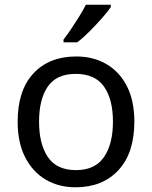

<svg xmlns="http://www.w3.org/2000/svg" viewBox="-20 -786 645 816"><path d="M551 -269Q551 -136 483.5 -63Q416 10 301 10Q230 10 174.5 -22.5Q119 -55 87 -117.5Q55 -180 55 -269Q55 -402 122 -474Q189 -546 304 -546Q377 -546 432.5 -513.5Q488 -481 519.5 -419.5Q551 -358 551 -269ZM146 -269Q146 -174 183.5 -118.5Q221 -63 303 -63Q384 -63 422 -118.5Q460 -174 460 -269Q460 -364 422 -418Q384 -472 302 -472Q220 -472 183 -418Q146 -364 146 -269ZM451 -756Q439 -738 414 -709.5Q389 -681 360.5 -652.5Q332 -624 308 -606H250V-618Q265 -637 282.5 -663Q300 -689 317 -716.5Q334 -744 345 -766H451Z"/></svg>

Font: Noto Sans Lao
Style: Regular
Weight: 400
Designer: Monotype Design Team
Foundry: Monotype Imaging Inc.
Version: Version 2.003; ttfautohint (v1.8.4.7-5d5b)